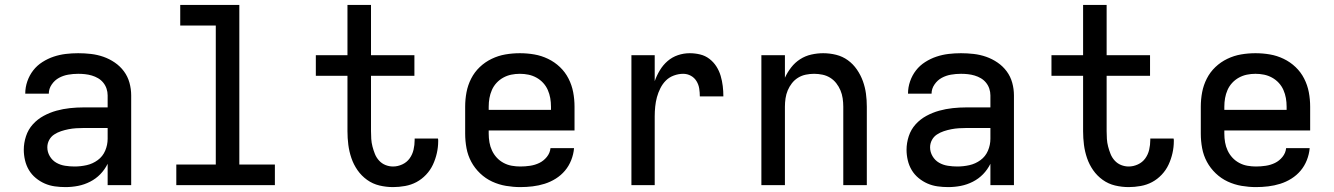

<svg xmlns="http://www.w3.org/2000/svg" viewBox="-20 -755 5440 783"><path d="M247 8Q225 8 203.5 5Q182 2 162.5 -6.5Q143 -15 126 -29Q109 -43 98 -61.5Q87 -80 82 -101.5Q77 -123 77 -144Q77 -172 86 -199.5Q95 -227 114 -248Q133 -269 158 -282.5Q183 -296 210 -303.5Q237 -311 265 -314Q293 -317 321 -317H419V-366Q419 -380 414.5 -393.5Q410 -407 401 -418Q392 -429 380 -436Q368 -443 354.5 -447Q341 -451 327 -452.5Q313 -454 299 -454Q278 -454 258 -450.5Q238 -447 220.5 -437.5Q203 -428 191 -410.5Q179 -393 179 -373Q179 -373 179 -373Q179 -373 179 -373H83Q83 -373 83 -373Q83 -373 83 -374Q83 -399 91.5 -423.5Q100 -448 115.5 -468Q131 -488 153 -502Q175 -516 199 -524Q223 -532 248 -535Q273 -538 299 -538Q325 -538 351 -535Q377 -532 401.5 -523.5Q426 -515 448 -500Q470 -485 485.5 -464Q501 -443 508 -417.5Q515 -392 515 -366V0H419V-87Q407 -63 389 -44.5Q371 -26 347.5 -14Q324 -2 298.5 3Q273 8 247 8ZM284 -76Q309 -76 333.5 -81.5Q358 -87 378.5 -102Q399 -117 409 -140.5Q419 -164 419 -189V-233H321Q306 -233 290.5 -232Q275 -231 259.5 -228Q244 -225 229 -220Q214 -215 201 -206.5Q188 -198 180.5 -184Q173 -170 173 -154Q173 -135 183 -118Q193 -101 209.5 -91.5Q226 -82 245.5 -79Q265 -76 284 -76Z M699 0V-84H860V-651H715V-735H956V-84H1101V0Z M1583 8Q1555 8 1527.5 1.5Q1500 -5 1477 -21.5Q1454 -38 1438 -61Q1422 -84 1413 -110.5Q1404 -137 1400.5 -164.5Q1397 -192 1397 -220V-446H1268V-530H1397V-735H1493V-530H1670V-446H1493V-220Q1493 -204 1494 -188.5Q1495 -173 1499 -157.5Q1503 -142 1509 -127Q1515 -112 1526 -100Q1537 -88 1552 -82Q1567 -76 1583 -76Q1602 -76 1620.5 -84.5Q1639 -93 1650.5 -109Q1662 -125 1666.5 -144.5Q1671 -164 1671 -184Q1671 -185 1671 -187Q1671 -189 1671 -190H1766Q1767 -187 1767 -184.5Q1767 -182 1767 -179Q1767 -155 1761.5 -130.5Q1756 -106 1745.5 -83.5Q1735 -61 1717.5 -42.5Q1700 -24 1678.5 -12.5Q1657 -1 1632 3.5Q1607 8 1583 8Z M2102 8Q2073 8 2043.5 3Q2014 -2 1987 -14.5Q1960 -27 1938 -48Q1916 -69 1902 -95Q1888 -121 1882.5 -150.5Q1877 -180 1877 -210V-320Q1877 -350 1882.5 -379Q1888 -408 1901.5 -434.5Q1915 -461 1936.5 -481.5Q1958 -502 1985 -515Q2012 -528 2041 -533Q2070 -538 2100 -538Q2130 -538 2159 -533Q2188 -528 2215 -515Q2242 -502 2263.5 -481.5Q2285 -461 2298.5 -434.5Q2312 -408 2317.5 -379Q2323 -350 2323 -320V-223H1973V-210Q1973 -192 1976 -174.5Q1979 -157 1986.5 -141Q1994 -125 2006 -112Q2018 -99 2034 -90.5Q2050 -82 2067.5 -79Q2085 -76 2102 -76Q2122 -76 2142 -79Q2162 -82 2179.5 -90.5Q2197 -99 2210 -115Q2223 -131 2225 -151H2321Q2319 -126 2309.5 -102Q2300 -78 2284 -59Q2268 -40 2246.5 -26.5Q2225 -13 2201 -5.5Q2177 2 2152 5Q2127 8 2102 8ZM1973 -307H2227V-320Q2227 -338 2224 -355Q2221 -372 2214 -388Q2207 -404 2195 -417Q2183 -430 2167.5 -438.5Q2152 -447 2135 -450.5Q2118 -454 2100 -454Q2082 -454 2065 -450.5Q2048 -447 2032.5 -438.5Q2017 -430 2005 -417Q1993 -404 1986 -388Q1979 -372 1976 -355Q1973 -338 1973 -320Z M2555 0V-530H2650V-424Q2658 -447 2671 -468.5Q2684 -490 2702.5 -506Q2721 -522 2744.5 -530Q2768 -538 2793 -538Q2814 -538 2835 -533Q2856 -528 2873 -515Q2890 -502 2901.5 -484Q2913 -466 2919 -445.5Q2925 -425 2927.5 -404Q2930 -383 2930 -362H2834Q2834 -378 2831.5 -394Q2829 -410 2820.5 -424Q2812 -438 2797.5 -446Q2783 -454 2766 -454Q2747 -454 2728 -447Q2709 -440 2695.5 -426.5Q2682 -413 2673 -395Q2664 -377 2659 -358.5Q2654 -340 2652 -320Q2650 -300 2650 -281V0Z M3085 0V-530H3181V-438Q3191 -460 3206.5 -480Q3222 -500 3243 -513.5Q3264 -527 3288.5 -532.5Q3313 -538 3337 -538Q3364 -538 3390 -531.5Q3416 -525 3437.5 -509.5Q3459 -494 3474.5 -471.5Q3490 -449 3499 -424Q3508 -399 3511.5 -373Q3515 -347 3515 -320V0H3419V-320Q3419 -337 3416.5 -354Q3414 -371 3407.5 -386.5Q3401 -402 3390.5 -415.5Q3380 -429 3365.5 -438Q3351 -447 3334 -450.5Q3317 -454 3300 -454Q3283 -454 3266 -450.5Q3249 -447 3234.5 -438Q3220 -429 3209.5 -415.5Q3199 -402 3192.5 -386.5Q3186 -371 3183.5 -354Q3181 -337 3181 -320V0Z M3847 8Q3825 8 3803.5 5Q3782 2 3762.5 -6.5Q3743 -15 3726 -29Q3709 -43 3698 -61.5Q3687 -80 3682 -101.5Q3677 -123 3677 -144Q3677 -172 3686 -199.5Q3695 -227 3714 -248Q3733 -269 3758 -282.5Q3783 -296 3810 -303.5Q3837 -311 3865 -314Q3893 -317 3921 -317H4019V-366Q4019 -380 4014.5 -393.5Q4010 -407 4001 -418Q3992 -429 3980 -436Q3968 -443 3954.5 -447Q3941 -451 3927 -452.5Q3913 -454 3899 -454Q3878 -454 3858 -450.5Q3838 -447 3820.5 -437.5Q3803 -428 3791 -410.5Q3779 -393 3779 -373Q3779 -373 3779 -373Q3779 -373 3779 -373H3683Q3683 -373 3683 -373Q3683 -373 3683 -374Q3683 -399 3691.5 -423.5Q3700 -448 3715.5 -468Q3731 -488 3753 -502Q3775 -516 3799 -524Q3823 -532 3848 -535Q3873 -538 3899 -538Q3925 -538 3951 -535Q3977 -532 4001.5 -523.5Q4026 -515 4048 -500Q4070 -485 4085.5 -464Q4101 -443 4108 -417.5Q4115 -392 4115 -366V0H4019V-87Q4007 -63 3989 -44.5Q3971 -26 3947.5 -14Q3924 -2 3898.5 3Q3873 8 3847 8ZM3884 -76Q3909 -76 3933.5 -81.5Q3958 -87 3978.5 -102Q3999 -117 4009 -140.5Q4019 -164 4019 -189V-233H3921Q3906 -233 3890.5 -232Q3875 -231 3859.5 -228Q3844 -225 3829 -220Q3814 -215 3801 -206.5Q3788 -198 3780.5 -184Q3773 -170 3773 -154Q3773 -135 3783 -118Q3793 -101 3809.5 -91.5Q3826 -82 3845.5 -79Q3865 -76 3884 -76Z M4583 8Q4555 8 4527.5 1.5Q4500 -5 4477 -21.5Q4454 -38 4438 -61Q4422 -84 4413 -110.5Q4404 -137 4400.5 -164.5Q4397 -192 4397 -220V-446H4268V-530H4397V-735H4493V-530H4670V-446H4493V-220Q4493 -204 4494 -188.5Q4495 -173 4499 -157.5Q4503 -142 4509 -127Q4515 -112 4526 -100Q4537 -88 4552 -82Q4567 -76 4583 -76Q4602 -76 4620.5 -84.5Q4639 -93 4650.5 -109Q4662 -125 4666.5 -144.5Q4671 -164 4671 -184Q4671 -185 4671 -187Q4671 -189 4671 -190H4766Q4767 -187 4767 -184.5Q4767 -182 4767 -179Q4767 -155 4761.5 -130.5Q4756 -106 4745.5 -83.5Q4735 -61 4717.5 -42.5Q4700 -24 4678.5 -12.5Q4657 -1 4632 3.5Q4607 8 4583 8Z M5102 8Q5073 8 5043.5 3Q5014 -2 4987 -14.5Q4960 -27 4938 -48Q4916 -69 4902 -95Q4888 -121 4882.5 -150.5Q4877 -180 4877 -210V-320Q4877 -350 4882.5 -379Q4888 -408 4901.5 -434.5Q4915 -461 4936.5 -481.5Q4958 -502 4985 -515Q5012 -528 5041 -533Q5070 -538 5100 -538Q5130 -538 5159 -533Q5188 -528 5215 -515Q5242 -502 5263.5 -481.5Q5285 -461 5298.5 -434.5Q5312 -408 5317.5 -379Q5323 -350 5323 -320V-223H4973V-210Q4973 -192 4976 -174.5Q4979 -157 4986.5 -141Q4994 -125 5006 -112Q5018 -99 5034 -90.5Q5050 -82 5067.5 -79Q5085 -76 5102 -76Q5122 -76 5142 -79Q5162 -82 5179.5 -90.5Q5197 -99 5210 -115Q5223 -131 5225 -151H5321Q5319 -126 5309.5 -102Q5300 -78 5284 -59Q5268 -40 5246.5 -26.5Q5225 -13 5201 -5.5Q5177 2 5152 5Q5127 8 5102 8ZM4973 -307H5227V-320Q5227 -338 5224 -355Q5221 -372 5214 -388Q5207 -404 5195 -417Q5183 -430 5167.5 -438.5Q5152 -447 5135 -450.5Q5118 -454 5100 -454Q5082 -454 5065 -450.5Q5048 -447 5032.5 -438.5Q5017 -430 5005 -417Q4993 -404 4986 -388Q4979 -372 4976 -355Q4973 -338 4973 -320Z"/></svg>

Font: Iosevka Curly Medium Extended
Style: Regular
Weight: 500
Width: 7
Monospace: yes
Designer: Belleve Invis
Foundry: Belleve Invis
Version: Version 11.1.0; ttfautohint (v1.8.3)